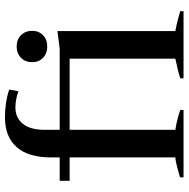

<svg xmlns="http://www.w3.org/2000/svg" viewBox="-13 -745 758 772"><g transform="rotate(-90 366.0 -359.0)"><path d="M39 -14Q98 -32 119 -33V-458H25V-498H119V-533Q119 -624 160.5 -671Q202 -718 280 -718Q342 -718 392 -701L385 -664Q351 -676 320 -676Q279 -676 254.5 -646.5Q230 -617 230 -558V-498H556L627 -507V-33Q674 -24 707 -13V0H437V-13Q463 -22 516 -33V-458H230V-33Q274 -26 310 -13V0H39ZM502 -609Q502 -636 519.5 -653.5Q537 -671 565 -671Q593 -671 610.5 -653.5Q628 -636 628 -609Q628 -582 610.5 -565Q593 -548 565 -548Q537 -548 519.5 -565Q502 -582 502 -609Z"/></g></svg>

Font: Trirong Medium
Style: Regular
Weight: 500
Designer: Katatrad Team
Foundry: CadsonDemak
Version: Version 1.001